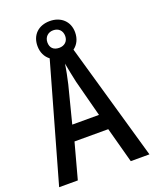

<svg xmlns="http://www.w3.org/2000/svg" viewBox="-159 -963 845 1053"><g transform="rotate(-20 263.5 -437.0)"><path d="M418 0H527L332 -682C358 -701 373 -731 373 -769C373 -833 327 -874 263 -874C196 -874 153 -832 153 -768C153 -730 168 -701 193 -682L0 0H109L165 -207H362ZM263 -718C229 -718 211 -737 211 -768C211 -799 233 -820 263 -820C295 -820 315 -799 315 -768C315 -737 293 -718 263 -718ZM285 -512 341 -298H185L240 -513C248 -548 257 -591 262 -626C267 -595 278 -546 285 -512Z"/></g></svg>

Font: Noto Sans Lao Looped Condensed Medium
Style: Regular
Weight: 500
Width: 3
Designer: Mark Frömberg, Ben Mitchell
Foundry: The Fontpad Ltd
Version: Version 1.002